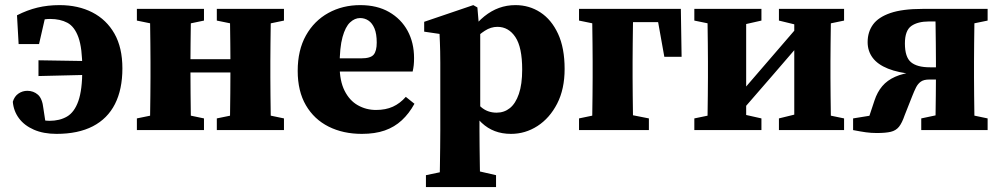

<svg xmlns="http://www.w3.org/2000/svg" viewBox="-20 -519 3989 766"><path d="M205.5 15.1Q153.4 15.1 115.2 -1.6Q77 -18.3 55.6 -47.2Q34.2 -76.1 31.1 -113Q37.5 -134.7 53.6 -145.7Q69.7 -156.7 89 -156.7Q113.5 -156.7 131.2 -141.3Q148.9 -125.9 153.2 -85.9L163.5 -18L117.2 -54Q139.5 -43.1 151 -40Q162.6 -37 177.5 -37Q218.1 -37 247.3 -54Q276.6 -71 292.5 -115.6Q308.4 -160.2 308.4 -243.4Q308.4 -327 292.9 -370Q277.4 -413 248.8 -428.2Q220.2 -443.4 179.9 -443.4Q158.3 -443.4 141.9 -437.8Q125.5 -432.2 108.9 -419.8L165.2 -471.8L135.8 -343.3H54.3L47.8 -458Q88.2 -478.7 129.5 -488.7Q170.8 -498.6 217.4 -498.6Q291.9 -498.6 348.4 -469.6Q405 -440.5 436.7 -384.6Q468.3 -328.7 468.3 -246.2Q468.3 -162.4 438.7 -104Q409 -45.6 350.4 -15.2Q291.7 15.1 205.5 15.1ZM133.5 -215.6V-278.5L384 -274.5V-221.6Z M577.4 0Q578.4 -23 578.9 -60.4Q579.4 -97.7 579.9 -138.2Q580.4 -178.7 580.4 -210V-273.5Q580.4 -304.8 579.9 -345.4Q579.4 -386.1 578.9 -423.8Q578.4 -461.4 577.4 -483.5H742.8Q741.8 -461.4 741.3 -423.8Q740.8 -386.1 740.3 -345.4Q739.8 -304.8 739.8 -273.5V-238.5Q739.8 -193.1 740.3 -146.5Q740.8 -100 741.3 -61.5Q741.8 -23 742.8 0ZM896.3 0Q897.3 -23.2 897.8 -61.4Q898.3 -99.7 898.8 -146.4Q899.3 -193.1 899.3 -238.5V-273.5Q899.3 -304.8 898.8 -345.4Q898.3 -386.1 897.8 -423.8Q897.3 -461.4 896.3 -483.5H1061.6Q1060.6 -461.4 1060.1 -423.8Q1059.6 -386.1 1059.1 -345.4Q1058.6 -304.8 1058.6 -273.5V-210Q1058.6 -178.7 1059.1 -138Q1059.6 -97.4 1060.1 -60.2Q1060.6 -23.1 1061.6 0ZM526.1 0V-46.6L623.6 -66.6H698.3L793.8 -46.6V0ZM526.1 -436.9V-483.5H793.8V-436.9L698.3 -416.9H623.6ZM845 0V-46.6L942.5 -66.6H1017.2L1112.9 -46.6V0ZM845 -436.9V-483.5H1112.9V-436.9L1017.2 -416.9H942.5ZM660 -229.8V-282.7H978.8V-229.8Z M1423.8 15.1Q1348.8 15.1 1291 -13.9Q1233.2 -42.9 1200.5 -98.9Q1167.7 -155 1167.7 -236.2Q1167.7 -318.9 1200.5 -377.5Q1233.3 -436 1290 -467.3Q1346.8 -498.6 1417.2 -498.6Q1484.4 -498.6 1532.4 -471Q1580.4 -443.4 1606.2 -396Q1631.9 -348.5 1631.9 -287.5Q1631.9 -271.2 1630.6 -258.8Q1629.3 -246.5 1626.3 -233.6H1235V-286.2H1420.8Q1458.3 -286.2 1470.7 -300.9Q1483 -315.5 1483 -348.9Q1483 -383.9 1474.1 -405.4Q1465.1 -426.9 1450.1 -436.9Q1435.1 -447 1416.5 -447Q1395.3 -447 1376.6 -429.6Q1357.9 -412.2 1346.5 -371Q1335 -329.7 1335 -256.7Q1335 -196.2 1354.7 -157.1Q1374.3 -117.9 1407.6 -99.1Q1440.8 -80.3 1480.1 -80.3Q1518.6 -80.3 1547.3 -93.3Q1576.1 -106.4 1599 -132.6L1633.5 -105Q1612.1 -66 1583 -39.1Q1554 -12.2 1515.1 1.5Q1476.2 15.1 1423.8 15.1Z M1679.3 227.3V179.9L1775.1 159.9H1872L1959 179.9V227.3ZM1733.6 227.3Q1734.6 182.8 1735.1 143.5Q1735.6 104.3 1736.1 69.5Q1736.6 34.7 1736.6 2.5V-267.9Q1736.6 -295.9 1736.1 -313.9Q1735.6 -332 1735.1 -347.8Q1734.6 -363.7 1733.6 -383.7L1672.3 -392.7V-432L1868.2 -498.6L1884.6 -489.3L1891.2 -411.4L1895.9 -396.4V-82.2L1892.9 -69.9V2.2Q1892.9 34.1 1893.4 69Q1893.9 104 1894.4 143.4Q1894.9 182.8 1895.9 227.3ZM2018.8 15.1Q1983.3 15.1 1954.3 4.1Q1925.4 -6.8 1901.8 -28.9Q1878.3 -51 1857.9 -85.1H1832.2L1841.2 -157.2Q1872.1 -116 1898.2 -92.8Q1924.3 -69.5 1961.3 -69.5Q1991.5 -69.5 2014.2 -87.7Q2036.9 -105.9 2050.1 -144.3Q2063.3 -182.6 2063.3 -241.6Q2063.3 -330.5 2036.1 -371.2Q2008.9 -411.9 1964.5 -411.9Q1938.4 -411.9 1914.6 -396.5Q1890.7 -381 1870.7 -360.6Q1850.7 -340.2 1833.8 -322.9L1824.8 -397.1H1859.3Q1884.9 -431.8 1912.5 -454Q1940.2 -476.2 1970.9 -487.4Q2001.7 -498.6 2036.6 -498.6Q2091.4 -498.6 2135.8 -469.7Q2180.2 -440.7 2206.4 -384.2Q2232.6 -327.6 2232.6 -244Q2232.6 -163.4 2202.8 -105.5Q2172.9 -47.6 2124.3 -16.2Q2075.7 15.1 2018.8 15.1Z M2341.4 0Q2342.4 -23.1 2342.9 -60.2Q2343.4 -97.4 2343.9 -138Q2344.4 -178.7 2344.4 -210V-273.5Q2344.4 -304.8 2343.9 -345.4Q2343.4 -386.1 2342.9 -423.8Q2342.4 -461.4 2341.4 -483.5H2506.8Q2505.8 -461.4 2505.3 -423.8Q2504.8 -386.1 2504.3 -345.4Q2503.8 -304.8 2503.8 -273.5V-210Q2503.8 -178.7 2504.3 -138Q2504.8 -97.4 2505.3 -60.2Q2505.8 -23.1 2506.8 0ZM2424 -430.6V-483.5H2696.3L2699.3 -292.4H2630.4L2596.2 -483.5L2664.9 -430.6ZM2290.1 0V-46.6L2385.9 -66.6H2467.6L2568.8 -46.6V0ZM2290.1 -436.9V-483.5H2424V-416.9H2387.6Z M2750.1 0V-46.6L2847.1 -66.6H2928.8L3017.8 -46.6V0ZM3087.6 0V-46.6L3169.1 -66.6H3251.2L3347.5 -46.6V0ZM2801.4 0Q2802.4 -23 2802.9 -60.4Q2803.4 -97.7 2803.9 -138.2Q2804.4 -178.7 2804.4 -210V-273.5Q2804.4 -304.8 2803.9 -345.3Q2803.4 -385.8 2802.9 -423.6Q2802.4 -461.5 2801.4 -483.5H2956.9V0ZM2912.3 -45.5 2864.4 -92.4H2886.6L3037.2 -267L3187.1 -440.9L3230.1 -392.2H3212.1L3062.4 -218.5ZM3148.8 0V-483.5H3296.2Q3295.2 -461.5 3294.7 -423.6Q3294.2 -385.8 3293.7 -345.3Q3293.2 -304.8 3293.2 -273.5V-210Q3293.2 -178.7 3293.7 -138.2Q3294.2 -97.7 3294.7 -60.4Q3295.2 -23 3296.2 0ZM2750.1 -436.9V-483.5H3017.8V-436.9L2929.4 -416.9H2847.6ZM3087.6 -436.9V-483.5H3347.5V-436.9L3251.7 -416.9H3169.7Z M3660.1 -483.5H3920.2V-436.9L3823 -416.9L3786.4 -433.4H3686.5Q3641.6 -433.4 3615.9 -415.4Q3590.2 -397.3 3590.2 -345.5Q3590.2 -291.2 3614.4 -270.9Q3638.7 -250.5 3690.1 -250.5H3786.4V-201.7H3687.1Q3665.6 -201.7 3653.8 -193.3Q3642 -184.9 3634.6 -170.2Q3627.2 -155.6 3619.1 -134.8L3589.1 -58.9Q3578.8 -28.6 3566.6 -13.3Q3554.4 1.9 3533.9 6.8Q3513.4 11.7 3477.7 11.7Q3455.9 11.7 3434.6 8.8Q3413.3 5.8 3383.5 0V-46.6L3521.3 -68.9L3432.1 -7.4L3468.8 -117.9Q3480 -151.8 3499.8 -175.2Q3519.7 -198.7 3551.5 -212.8Q3583.3 -227 3628.8 -231.7L3627 -222.8Q3564.3 -228.5 3522.9 -245.1Q3481.5 -261.7 3461.5 -288.6Q3441.5 -315.5 3441.5 -350.9Q3441.5 -391.3 3462.9 -421Q3484.4 -450.6 3532.6 -467.1Q3580.7 -483.5 3660.1 -483.5ZM3711 0Q3712 -23 3712.5 -60.4Q3713 -97.7 3713.5 -138.2Q3714 -178.7 3714 -210V-273.5Q3714 -304.8 3713.5 -345.3Q3713 -385.8 3712.5 -423.6Q3712 -461.5 3711 -483.5H3868.9Q3867.9 -461.5 3867.4 -423.6Q3866.9 -385.8 3866.4 -345.3Q3865.9 -304.8 3865.9 -273.5V-210Q3865.9 -178.7 3866.4 -138.2Q3866.9 -97.7 3867.4 -60.4Q3867.9 -23 3868.9 0ZM3655.4 0V-46.6L3749.8 -66.6H3824.8L3920.2 -46.6V0Z"/></svg>

Font: Source Serif 4 Variable
Style: Regular
Weight: 400
Designer: Frank Grießhammer
Foundry: Adobe
Version: Version 4.005;hotconv 1.1.0;makeotfexe 2.6.0